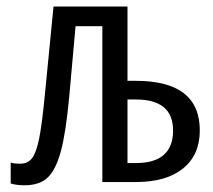

<svg xmlns="http://www.w3.org/2000/svg" viewBox="-20 -548 640 578"><path d="M388.7 -304.7Q581.5 -304.7 581.5 -155.3Q581.5 -82 531.2 -41Q481 0 389.2 0H288.1V-469.2H207.5L188 -252.9Q178.2 -147.9 163.1 -92.3Q147.9 -36.6 123.5 -13.4Q99.1 9.8 53.2 9.8Q30.3 9.8 12.2 4.4V-58.6Q22.5 -55.2 40.5 -55.2Q64 -55.2 76.7 -72Q89.4 -88.9 97.9 -130.9Q106.4 -172.9 115.2 -264.2L141.1 -528.3H363.8V-304.7ZM363.8 -57.1H388.7Q501 -57.1 501 -155.3Q501 -248.5 389.2 -248.5H363.8Z"/></svg>

Font: Courier New
Style: Regular
Weight: 400
Designer: Steve Matteson
Foundry: Ascender Corporation
Version: Version 2.00.3